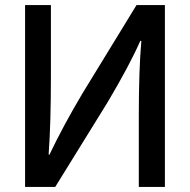

<svg xmlns="http://www.w3.org/2000/svg" viewBox="-20 -710 749 758"><path d="M172 -100 175 -99Q232 -218 306 -342L519 -690H631V28H528V-254Q528 -436 538 -548L534 -549Q492 -453 404 -305L198 28H79V-690H181V-409Q181 -222 172 -100Z"/></svg>

Font: Gmarket Sans TTF Medium
Style: Regular
Weight: 500
Designer: Creative Director : Sungho Lee; Art Director : Kiwoong Choi; Project Manager : Sori Yang, Jongwook Yoon; Font Designer :
Foundry: Sandoll Inc.
Version: Version 1.000;hotconv 1.0.109;makeotfexe 2.5.65596